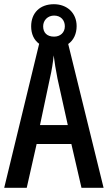

<svg xmlns="http://www.w3.org/2000/svg" viewBox="-20 -892 512 912"><path d="M367 0H472L304 -683C330 -701 344 -732 344 -768C344 -830 299 -872 236 -872C169 -872 128 -830 128 -767C128 -731 141 -702 166 -684L0 0H107L154 -208H319ZM237 -718C203 -718 185 -737 185 -767C185 -796 207 -818 237 -818C269 -818 288 -796 288 -767C288 -737 266 -718 237 -718ZM253 -519 302 -298H170L217 -520C226 -558 232 -597 235 -629C239 -597 245 -559 253 -519Z"/></svg>

Font: Noto Sans Arabic UI XCn Md
Style: Regular
Weight: 500
Width: 2
Designer: Monotype Design Team, Nadine Chahine and Nizar Qandah
Foundry: Monotype Imaging Inc.
Version: Version 2.010